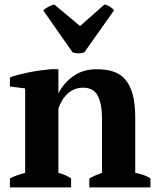

<svg xmlns="http://www.w3.org/2000/svg" viewBox="-20 -812 684 832"><path d="M23 0ZM632 0H367V-39Q380 -46 392.5 -51.5Q405 -57 422 -63V-298Q422 -361 404 -396.5Q386 -432 340 -432Q302 -432 274.5 -407.5Q247 -383 233 -341V-63Q249 -59 261.5 -53.5Q274 -48 288 -39V0H23V-39Q48 -52 89 -63V-429L23 -437V-476Q36 -482 57 -487.5Q78 -493 102.5 -498Q127 -503 152.5 -506.5Q178 -510 199 -512H233V-409H234Q255 -451 297 -481.5Q339 -512 399 -512Q438 -512 469 -502.5Q500 -493 521.5 -469Q543 -445 554.5 -404.5Q566 -364 566 -302V-63Q606 -56 632 -39ZM432 -792Q442 -792 457 -782.5Q472 -773 474 -767L346 -586Q338 -581 321 -581Q304 -581 294 -586L168 -766Q169 -769 175 -773.5Q181 -778 188.5 -782Q196 -786 203.5 -789Q211 -792 216 -792L327 -699Z"/></svg>

Font: PT Serif
Style: Bold
Weight: 700
Designer: A.Korolkova, O.Umpeleva, V.Yefimov
Foundry: ParaType Ltd
Version: Version 1.000W OFL; ttfautohint (v1.6)